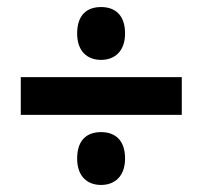

<svg xmlns="http://www.w3.org/2000/svg" viewBox="-20 -625 576 545"><path d="M267 -455C305 -455 335 -479 335 -530C335 -583 306 -605 267 -605C227 -605 199 -583 199 -530C199 -479 228 -455 267 -455ZM39 -299H496V-406H39ZM267 -100C305 -100 335 -124 335 -175C335 -228 306 -250 267 -250C227 -250 199 -228 199 -175C199 -124 228 -100 267 -100Z"/></svg>

Font: Noto Sans Myanmar SemiCondensed
Style: Bold
Weight: 700
Width: 4
Designer: Monotype Design Team
Foundry: Monotype Imaging Inc.
Version: Version 2.107